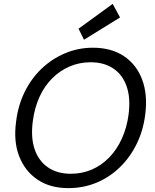

<svg xmlns="http://www.w3.org/2000/svg" viewBox="-20 -958 800 990"><path d="M332 12Q239 12 174 -31.5Q109 -75 79 -152Q49 -229 63 -331Q73 -414 107 -483.5Q141 -553 194.5 -604Q248 -655 316 -683.5Q384 -712 459 -712Q554 -712 619 -668.5Q684 -625 713 -547.5Q742 -470 729 -369Q719 -286 685 -216.5Q651 -147 598 -95.5Q545 -44 477.5 -16Q410 12 332 12ZM345 -62Q403 -62 453 -83.5Q503 -105 542.5 -145.5Q582 -186 608 -242.5Q634 -299 643 -368Q654 -452 633 -512.5Q612 -573 564 -605Q516 -637 447 -637Q390 -637 339.5 -615.5Q289 -594 249 -554Q209 -514 183.5 -458Q158 -402 149 -332Q138 -248 159 -187.5Q180 -127 228 -94.5Q276 -62 345 -62ZM413 -753 385 -810 561 -938 599 -868Z"/></svg>

Font: DM Sans 11pt
Style: Italic
Weight: 400
Italic angle: -10°
Version: Version 4.004;gftools[0.9.30]